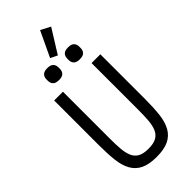

<svg xmlns="http://www.w3.org/2000/svg" viewBox="-324 -1103 1176 1176"><g transform="rotate(-45 264.0 -515.5)"><path d="M274 -856 229 -878 307 -1043 370 -1010ZM173 -744Q145 -744 133 -756.5Q121 -769 121 -789V-802Q121 -822 133 -834.5Q145 -847 173 -847Q201 -847 213 -834.5Q225 -822 225 -802V-789Q225 -769 213 -756.5Q201 -744 173 -744ZM353 -744Q325 -744 313 -756.5Q301 -769 301 -789V-802Q301 -822 313 -834.5Q325 -847 353 -847Q381 -847 393 -834.5Q405 -822 405 -802V-789Q405 -769 393 -756.5Q381 -744 353 -744ZM139 -677V-271Q139 -221 142 -182.5Q145 -144 156.5 -116Q168 -88 193 -73.5Q218 -59 263 -59Q308 -59 333 -73.5Q358 -88 369.5 -116Q381 -144 384 -182.5Q387 -221 387 -271V-677H463V-290Q463 -214 456.5 -158Q450 -102 428.5 -64Q407 -26 367.5 -7Q328 12 263 12Q198 12 158.5 -7Q119 -26 97.5 -64Q76 -102 69.5 -158Q63 -214 63 -290V-677Z"/></g></svg>

Font: PlemolJP
Style: Regular
Weight: 400
Monospace: yes
Version: v2.0.4; ttfautohint (v1.8.4.7-5d5b-dirty) -l 6 -r 45 -G 200 